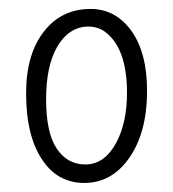

<svg xmlns="http://www.w3.org/2000/svg" viewBox="-20 -400 388 431"><path d="M215.8 -328.6Q199.7 -340.3 178 -340.3Q156.2 -340.3 138.4 -328.4Q120.6 -316.4 108.4 -294.9Q83.5 -252 83.5 -177Q83.5 -102.1 107.4 -66.4Q131.3 -30.8 171.4 -30.8Q215.3 -30.8 241.7 -81.1Q265.1 -126 265.1 -191.4Q265.1 -292 215.8 -328.6ZM170.9 10.7Q143.1 11.2 118.9 -0.7Q94.7 -12.7 77.1 -38.1Q38.6 -91.8 38.6 -190.9Q38.6 -279.8 80.1 -331.1Q119.1 -379.9 183.6 -379.9Q237.8 -379.9 273.4 -333Q310.1 -283.2 310.1 -196.3Q310.1 -99.6 267.6 -42Q229.5 9.8 170.9 10.7Z"/></svg>

Font: Pompiere 
Style: Regular
Weight: 400
Designer: Karolina Lach
Foundry: Sorkin Type Co.
Version: Version 1.002